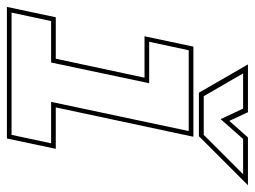

<svg xmlns="http://www.w3.org/2000/svg" viewBox="-119 -627 738 556"><g transform="rotate(90 250.0 -349.0)"><path d="M-8 0 22 -141.5H142L197 -398.5H77L107 -540H368L283 -141.5H403L373 0ZM8.5 -13.5H362.5L387 -128H267L351.5 -526.5H117.5L93 -412H213L153 -128H33ZM240.5 -556 158.5 -698H297L322 -644L370 -698H508.5L366.5 -556ZM250.5 -570H362.5L476.5 -684H374.5L317 -619L286.5 -684H184.5Z"/></g></svg>

Font: Tourney Condensed Thin
Style: Italic
Weight: 100
Width: 3
Italic angle: -12°
Designer: Tyler Finck
Foundry: Etcetera Type Co
Version: Version 1.010; ttfautohint (v1.8.3)